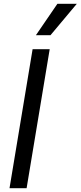

<svg xmlns="http://www.w3.org/2000/svg" viewBox="-20 -985 422 1005"><path d="M240.1 -727.3H150.6L29.8 0H119.3ZM168 -800.8H244.3L382.1 -965.2H280.5Z"/></svg>

Font: Margiela Sans Text
Style: Italic
Weight: 400
Italic angle: -9.39999°
Designer: Stefan Endress, Andreas Faust
Version: Version 1.100;FEAKit 1.0